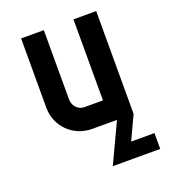

<svg xmlns="http://www.w3.org/2000/svg" viewBox="-132 -616 805 913"><g transform="rotate(-20 270.0 -160.0)"><path d="M460 -520H345V-110H251C220 -110 195 -136 195 -169V-520H80V-169C80 -74 155 0 251 0H376L282 200H522V120H404L460 0Z"/></g></svg>

Font: Grotesk 03
Style: Bold
Weight: 500
Designer: Frank Adebiaye, contributions by Jérémy Landes, Ariel Martín Pérez
Foundry: Velvetyne Type Foundry
Version: Version 3.000;Glyphs 3.1.2 (3150)